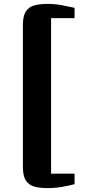

<svg xmlns="http://www.w3.org/2000/svg" viewBox="-20 -824 496 981"><path d="M221.5 137Q183 137 155 129.2Q127 121.5 112 98.2Q97 75 97 29V-696Q97 -742.5 112 -765.5Q127 -788.5 155 -796.2Q183 -804 221.5 -804Q261.5 -804 296 -797.5Q330.5 -791 361 -784V-731.5H241V63.5H361V117Q330.5 125 296 131Q261.5 137 221.5 137Z"/></svg>

Font: Merriweather 28pt Black
Style: Regular
Weight: 900
Version: Version 2.100